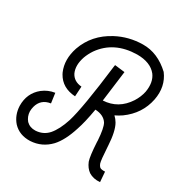

<svg xmlns="http://www.w3.org/2000/svg" viewBox="-146 -643 784 825"><g transform="rotate(30 246.5 -230.5)"><path d="M328.1 -533.2Q401.4 -534.2 463.9 -475.6Q502.9 -423.8 489.3 -353.5Q473.6 -275.4 406.2 -226.6Q390.6 -215.8 374 -208Q385.7 -197.3 393.6 -183.6Q412.1 -151.4 416 -81.1V-80.1Q419.9 -10.7 424.8 2.9Q428.7 12.7 434.6 17.6Q442.4 22.5 460 21.5L463.9 71.3Q431.6 74.2 408.2 59.6Q388.7 45.9 377.9 19.5Q370.1 -2.9 366.2 -72.3Q366.2 -76.2 366.2 -78.1Q362.3 -138.7 350.6 -159.2Q333 -186.5 291 -188.5Q279.3 -120.1 265.6 -80.1Q244.1 -11.7 211.9 23.4Q171.9 65.4 115.2 68.4Q62.5 70.3 30.3 36.1Q2.9 4.9 1 -40Q0 -102.5 45.9 -139.6Q72.3 -160.2 105.5 -165L112.3 -116.2Q65.4 -109.4 53.7 -64.5Q50.8 -52.7 50.8 -41Q51.8 -16.6 67.4 2Q85 19.5 112.3 18.6Q150.4 16.6 174.8 -10.7Q200.2 -40 217.8 -94.7Q240.2 -167 267.6 -391.6Q268.6 -394.5 268.6 -396.5L318.4 -390.6Q299.8 -247.1 298.8 -238.3Q374 -242.2 417 -308.6Q433.6 -335 439.5 -363.3Q448.2 -414.1 424.8 -445.3Q394.5 -483.4 328.1 -483.4Q214.8 -481.4 157.2 -399.4Q143.6 -378.9 135.7 -357.4Q120.1 -311.5 134.8 -278.3Q150.4 -247.1 189.5 -244.1L186.5 -194.3Q121.1 -198.2 92.8 -249Q90.8 -252.9 88.9 -256.8Q66.4 -309.6 87.9 -374Q117.2 -457 200.2 -501Q258.8 -532.2 328.1 -533.2Z"/></g></svg>

Font: Bratas-flat
Style: flat
Weight: 400
Designer: MUHAMMAD YONI
Version: Version 001.000